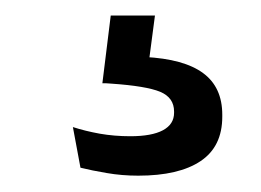

<svg xmlns="http://www.w3.org/2000/svg" viewBox="-20 -28 328 241"><path d="M174.5 -8.5 164.5 67.5 130 43.5Q137 43.5 145.2 43.2Q153.5 43 161.5 43.5Q211 46 235 63.8Q259 81.5 259 116V118.5Q259 156 231.8 174.2Q204.5 192.5 153.5 192.5Q133 192.5 114 189.2Q95 186 81 182.5L71.5 131.5Q87 136.5 105.2 139.8Q123.5 143 143.5 143Q170.5 143 184.5 135.5Q198.5 128 198.5 113.5V112Q198.5 94.5 181 87.2Q163.5 80 120 77Q115.5 76.5 112.8 76.5Q110 76.5 108.5 76.5L119 -8.5Z"/></svg>

Font: Anek Gujarati
Style: Regular
Weight: 400
Designer: Mrunmayee Ghaisas (Gujarati), Yesha Goshar (Latin)
Foundry: Ek Type
Version: Version 1.003